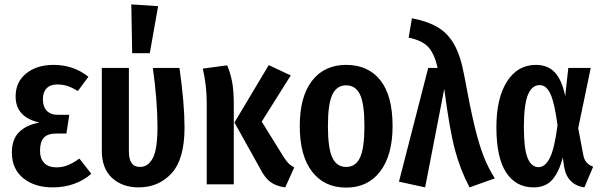

<svg xmlns="http://www.w3.org/2000/svg" viewBox="-20 -838 2742 873"><path d="M382 -489 334 -424Q308 -440 286.5 -447Q265 -454 240 -454Q209 -454 192 -436.5Q175 -419 175 -386Q175 -353 192.5 -334.5Q210 -316 243 -316H295L282 -231H238Q197 -231 179.5 -212Q162 -193 162 -153Q162 -117 181 -97Q200 -77 237 -77Q264 -77 288.5 -87Q313 -97 341 -117L395 -48Q363 -19 318 -2.5Q273 14 220 14Q137 14 85.5 -28Q34 -70 34 -145Q34 -204 66 -236.5Q98 -269 159 -281Q51 -305 51 -400Q51 -465 99 -504Q147 -543 224 -543Q314 -543 382 -489Z M819 -258Q819 -114 760 -50Q701 14 611 14Q536 14 489.5 -29Q443 -72 443 -152V-529H566V-151Q566 -114 578.5 -96.5Q591 -79 617 -79Q653 -79 674.5 -118.5Q696 -158 696 -262Q696 -377 675 -529H796Q819 -368 819 -258ZM577 -818 699 -810 661 -596H581Z M1170 -285 1270 -124Q1282 -105 1292.5 -94.5Q1303 -84 1318 -77L1277 14Q1237 9 1210.5 -10Q1184 -29 1162 -73L1046 -281L1202 -542L1302 -495ZM1043 -362V0H920V-370Q920 -450 902 -526L1013 -541Q1027 -508 1035 -468Q1043 -428 1043 -362Z M1765 -265Q1765 -133 1709 -59Q1653 15 1554 15Q1455 15 1399 -57.5Q1343 -130 1343 -265Q1343 -399 1399 -471Q1455 -543 1554 -543Q1654 -543 1709.5 -473Q1765 -403 1765 -265ZM1471 -265Q1471 -164 1491 -121.5Q1511 -79 1554 -79Q1597 -79 1617 -121.5Q1637 -164 1637 -265Q1637 -366 1617 -408Q1597 -450 1554 -450Q1511 -450 1491 -407.5Q1471 -365 1471 -265Z M2090 -499Q2117 -351 2137.5 -266Q2158 -181 2179 -127.5Q2200 -74 2230 -27L2115 14Q2073 -65 2048.5 -157Q2024 -249 2000 -434L1913 14L1794 -12L1927 -529H1970Q1955 -594 1927.5 -624Q1900 -654 1838 -667L1853 -755Q1925 -741 1970.5 -714Q2016 -687 2045 -636Q2074 -585 2090 -499Z M2550 -401 2564 -529H2666L2609 -255L2632 -134Q2636 -112 2647 -99.5Q2658 -87 2677 -80L2637 14Q2600 9 2576 -14.5Q2552 -38 2545 -79L2539 -122Q2521 -54 2490.5 -20Q2460 14 2406 14Q2326 14 2281.5 -53.5Q2237 -121 2237 -260Q2237 -391 2285 -467Q2333 -543 2417 -543Q2471 -543 2503 -508.5Q2535 -474 2550 -401ZM2362 -260Q2362 -161 2379 -119.5Q2396 -78 2429 -78Q2458 -78 2479.5 -119Q2501 -160 2515 -269Q2501 -372 2482.5 -411.5Q2464 -451 2434 -451Q2398 -451 2380 -406Q2362 -361 2362 -260Z"/></svg>

Font: Fira Sans Extra Condensed Medium
Style: Regular
Weight: 500
Width: 1
Designer: Carrois Corporate & Edenspiekermann AG
Foundry: Carrois Corporate GbR & Edenspiekermann AG
Version: Version 4.203